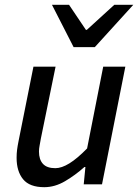

<svg xmlns="http://www.w3.org/2000/svg" viewBox="-20 -766 574 798"><path d="M164 12Q103 12 76 -21Q49 -54 49 -110Q49 -128 51 -143.5Q53 -159 57 -179L119 -489H211L150 -191Q147 -173 144.5 -160.5Q142 -148 142 -136Q142 -103 158.5 -85Q175 -67 210 -67Q236 -67 268.5 -87Q301 -107 342 -149L409 -489H501L404 0H328L335 -72H331Q293 -38 250.5 -13Q208 12 164 12ZM286 -570 196 -746H267L337 -642H341L455 -746H534L374 -570Z"/></svg>

Font: Source Sans 3 Medium
Style: Italic
Weight: 500
Italic angle: -11°
Designer: Paul D. Hunt
Foundry: Adobe
Version: Version 3.052;hotconv 1.1.0;makeotfexe 2.6.0